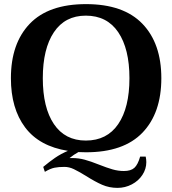

<svg xmlns="http://www.w3.org/2000/svg" viewBox="-20 -730 837 933"><path d="M688 31Q691 45 691 58Q691 91 672 120Q653 149 620.5 166Q588 183 551 183Q511 183 476.5 168Q442 153 398 125Q362 103 339 92Q316 81 293 81Q265 81 245 85Q225 89 198 105L190 81Q220 56 247.5 37Q275 18 310 3Q171 -19 102 -111Q33 -203 33 -350Q33 -519 124.5 -614.5Q216 -710 398 -710Q580 -710 672 -614.5Q764 -519 764 -350Q764 -181 672.5 -85.5Q581 10 398 10Q373 10 361 9Q339 21 318 38H330Q362 38 391.5 46Q421 54 461 70Q499 85 526.5 93Q554 101 582 101Q616 101 633 85.5Q650 70 661 31ZM397 -47Q500 -47 554.5 -127Q609 -207 609 -350Q609 -493 554.5 -573.5Q500 -654 397 -654Q296 -654 242 -573.5Q188 -493 188 -350Q188 -207 242 -127Q296 -47 397 -47Z"/></svg>

Font: Taviraj DemiBold
Style: Regular
Weight: 600
Designer: Katatrad Team
Foundry: CadsonDemak
Version: Version 1.030